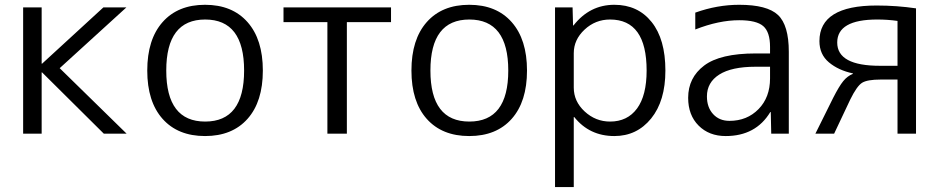

<svg xmlns="http://www.w3.org/2000/svg" viewBox="-20 -550 3863 790"><path d="M153.3 -252H151.4V0H75.2V-519.5H151.4V-288.1H153.3L405.3 -519.5H500L225.6 -269.5L501 0H407.2Z M648.9 -459Q711.9 -530.3 823.7 -530.3Q935.5 -530.3 998.5 -459Q1061.5 -387.7 1061.5 -259.8Q1061.5 -131.8 998.5 -61Q935.5 9.8 823.7 9.8Q711.9 9.8 648.9 -61Q585.9 -131.8 585.9 -259.8Q585.9 -387.7 648.9 -459ZM664.1 -259.8Q664.1 -49.8 824.2 -49.8Q984.4 -49.8 984.4 -259.8Q984.4 -469.7 824.2 -469.7Q664.1 -469.7 664.1 -259.8Z M1588.9 -459H1407.2V0H1327.1V-459H1146.5V-519.5H1588.9Z M1735.8 -459Q1798.8 -530.3 1910.6 -530.3Q2022.5 -530.3 2085.4 -459Q2148.4 -387.7 2148.4 -259.8Q2148.4 -131.8 2085.4 -61Q2022.5 9.8 1910.6 9.8Q1798.8 9.8 1735.8 -61Q1672.9 -131.8 1672.9 -259.8Q1672.9 -387.7 1735.8 -459ZM1751 -259.8Q1751 -49.8 1911.1 -49.8Q2071.3 -49.8 2071.3 -259.8Q2071.3 -469.7 1911.1 -469.7Q1751 -469.7 1751 -259.8Z M2263.7 -519.5H2335.9L2337.9 -445.3H2339.8Q2406.2 -530.3 2507.8 -530.3Q2604.5 -530.3 2661.1 -459.5Q2717.8 -388.7 2717.8 -259.8Q2717.8 -134.8 2659.2 -62.5Q2600.6 9.8 2507.8 9.8Q2405.3 9.8 2342.8 -68.4H2340.8V219.7H2263.7ZM2640.6 -259.8Q2640.6 -469.7 2490.2 -469.7Q2429.7 -469.7 2385.3 -428.2Q2340.8 -386.7 2340.8 -331.1V-189.5Q2340.8 -132.8 2385.7 -91.3Q2430.7 -49.8 2490.2 -49.8Q2561.5 -49.8 2601.1 -103.5Q2640.6 -157.2 2640.6 -259.8Z M3148.4 -330.1V-357.4Q3148.4 -418 3120.6 -442.4Q3092.8 -466.8 3021.5 -466.8Q2937.5 -466.8 2840.8 -428.7V-498Q2930.7 -530.3 3021.5 -530.3Q3136.7 -530.3 3181.2 -488.3Q3225.6 -446.3 3225.6 -336.9V0H3153.3L3151.4 -88.9H3149.4Q3089.8 9.8 2965.8 9.8Q2897.5 9.8 2854.5 -33.2Q2811.5 -76.2 2811.5 -147.5Q2811.5 -230.5 2877.4 -280.3Q2943.4 -330.1 3088.9 -330.1ZM3148.4 -275.4H3088.9Q2990.2 -275.4 2939.5 -243.2Q2888.7 -210.9 2888.7 -153.3Q2888.7 -108.4 2914.1 -80.6Q2939.5 -52.7 2981.4 -52.7Q3053.7 -52.7 3101.1 -101.1Q3148.4 -149.4 3148.4 -227.5Z M3489.3 -248Q3429.7 -260.7 3390.6 -293.5Q3351.6 -326.2 3351.6 -380.9Q3351.6 -527.3 3586.9 -527.3Q3669.9 -527.3 3749 -515.6V0H3672.9V-222.7H3603.5Q3548.8 -222.7 3527.3 -209.5Q3505.9 -196.3 3478.5 -140.6L3412.1 0H3335L3408.2 -147.5Q3432.6 -195.3 3449.7 -216.3Q3466.8 -237.3 3489.3 -246.1ZM3672.9 -279.3V-463.9Q3632.8 -469.7 3589.8 -469.7Q3424.8 -469.7 3424.8 -375Q3424.8 -279.3 3600.6 -279.3Z"/></svg>

Font: Mgen+ 1c regular
Style: Regular
Weight: 400
Designer: [Source Han Sans]
Ryoko NISHIZUKA  (kana & ideographs); Paul D. Hunt (Latin, Greek & Cyrillic); Wenlong ZHANG  (bopomofo
Version: Version 1.059.20150602